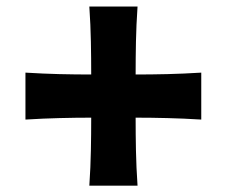

<svg xmlns="http://www.w3.org/2000/svg" viewBox="-20 -632 700 593"><path d="M58.6 -262.7V-407.7Q113.8 -404.3 163.6 -403.1Q213.4 -401.9 261.7 -401.9Q261.7 -452.1 260.7 -503.2Q259.8 -554.2 255.9 -611.8H404.8Q400.9 -554.2 399.9 -503.2Q398.9 -452.1 398.9 -401.9Q447.3 -401.9 496.8 -403.1Q546.4 -404.3 601.6 -407.7V-262.7Q546.4 -266.1 496.8 -267.3Q447.3 -268.6 398.9 -268.6Q398.9 -218.3 399.9 -167.2Q400.9 -116.2 404.8 -58.6H255.9Q259.8 -116.2 260.7 -167.2Q261.7 -218.3 261.7 -268.6Q213.4 -268.6 163.6 -267.3Q113.8 -266.1 58.6 -262.7Z"/></svg>

Font: Pinar-DS3-FD Bold
Style: Regular
Weight: 700
Designer: Amin Abedi
Version: Version 3.000